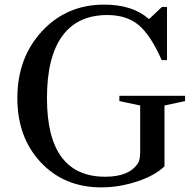

<svg xmlns="http://www.w3.org/2000/svg" viewBox="-20 -800 848 830"><path d="M691 -344V-81Q650 -41 572.5 -15.5Q495 10 418 10Q258 10 156.5 -98Q55 -206 55 -376Q55 -550 161.5 -665Q268 -780 430 -780Q553 -780 622 -719H626L680 -770H702V-540H679Q631 -649 579 -692Q527 -735 444 -735Q315 -735 249 -644Q183 -553 183 -376Q183 -36 435 -36Q541 -36 578 -97Q586 -110 586 -149V-344L496 -363V-386H780V-363Z"/></svg>

Font: Libre Caslon Text
Style: Regular
Weight: 400
Designer: Pablo Impallari, Rodrigo Fuenzalida
Foundry: Pablo Impallari, Rodrigo Fuenzalida
Version: Version 1.002